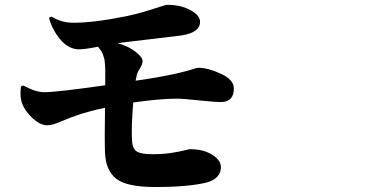

<svg xmlns="http://www.w3.org/2000/svg" viewBox="-20 -751 1540 783"><path d="M179.7 -678.7 190.4 -683.6Q229.5 -658.2 279.3 -658.2Q364.3 -658.2 498 -685.5Q539.1 -694.3 577.6 -706.1Q616.2 -717.8 636.7 -724.6Q657.2 -731.4 662.1 -731.4Q716.8 -731.4 756.3 -710Q795.9 -688.5 795.9 -662.1Q795.9 -618.2 719.7 -606.4Q698.2 -603.5 598.1 -591.8Q498 -580.1 459 -575.2Q503.9 -562.5 532.7 -540Q561.5 -517.6 561.5 -502Q561.5 -489.3 550.8 -472.2Q540 -455.1 538.1 -446.3Q537.1 -442.4 535.6 -434.1Q534.2 -425.8 533.2 -421.9Q618.2 -433.6 695.3 -450.2Q717.8 -455.1 739.3 -460.9Q760.7 -466.8 772.5 -470.7Q784.2 -474.6 788.1 -474.6Q828.1 -474.6 880.9 -450.2Q933.6 -425.8 933.6 -390.6Q933.6 -336.9 884.8 -335Q863.3 -334 795.4 -341.3Q727.5 -348.6 700.2 -348.6Q632.8 -348.6 523.4 -333Q514.6 -229.5 518.6 -174.8Q520.5 -144.5 537.6 -133.3Q554.7 -122.1 601.6 -122.1Q644.5 -122.1 678.7 -127.4Q712.9 -132.8 731.4 -137.7Q750 -142.6 754.9 -142.6Q809.6 -142.6 845.2 -120.1Q880.9 -97.7 880.9 -69.3Q880.9 -23.4 823.2 -6.8Q749 11.7 612.3 11.7Q497.1 11.7 454.1 -22Q411.1 -55.7 408.2 -128.9Q406.2 -172.9 408.2 -311.5Q343.8 -297.9 294.9 -281.2Q271.5 -273.4 243.7 -261.7Q215.8 -250 201.2 -245.1Q186.5 -240.2 171.9 -240.2Q144.5 -240.2 113.3 -268.6Q82 -296.9 69.3 -331.1Q60.5 -356.4 65.4 -398.4L75.2 -402.3Q125 -375 161.1 -375Q210.9 -375 409.2 -403.3Q409.2 -412.1 409.2 -435.5Q409.2 -459 409.2 -464.8Q409.2 -470.7 408.2 -486.8Q407.2 -502.9 405.8 -508.8Q404.3 -514.6 400.9 -525.4Q397.5 -536.1 392.1 -543.9Q386.7 -551.8 379.9 -560.5Q326.2 -549.8 302.7 -549.8Q259.8 -549.8 226.1 -589.8Q192.4 -629.9 179.7 -678.7Z"/></svg>

Font: Bpmf Zihi Serif Heavy
Style: Heavy
Weight: 900
Foundry: But Ko
Version: Version 1.320